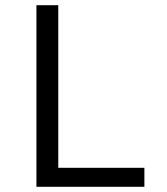

<svg xmlns="http://www.w3.org/2000/svg" viewBox="-20 -718 640 738"><path d="M120 0V-698H204V-73H535V0Z"/></svg>

Font: Lilex
Style: Regular
Weight: 400
Monospace: yes
Designer: Mike Abbink, Paul van der Laan, Pieter van Rosmalen, Mikhael Khrustik
Foundry: Mikhael Khrustik
Version: Version 2.510